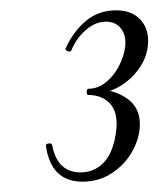

<svg xmlns="http://www.w3.org/2000/svg" viewBox="-20 -749 307 372"><path d="M251 -508Q251 -483 237 -457Q223 -431 197.5 -414Q172 -397 140 -397Q79 -397 69 -466Q68 -470 74 -471Q80 -472 81 -468Q91 -415 136 -415Q162 -415 180 -433Q198 -451 204 -488Q206 -502 206 -508Q206 -537 190.5 -551Q175 -565 151 -565Q148 -565 148 -571Q148 -577 151 -577Q171 -577 187.5 -591.5Q204 -606 213.5 -627.5Q223 -649 223 -666Q223 -684 213 -695.5Q203 -707 185 -707Q165 -707 146.5 -691Q128 -675 118 -651Q116 -649 115 -649Q112 -649 109 -651Q106 -653 107 -655Q122 -688 146.5 -708.5Q171 -729 205 -729Q234 -729 250.5 -712.5Q267 -696 267 -670Q267 -634 240 -604.5Q213 -575 175 -568L174 -576Q207 -573 229 -556Q251 -539 251 -508Z"/></svg>

Font: Cormorant Infant
Style: Italic
Weight: 400
Italic angle: -10°
Designer: Christian Thalmann (Catharsis Fonts)
Foundry: Catharsis Fonts
Version: Version 4.000